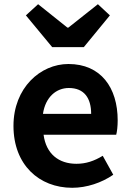

<svg xmlns="http://www.w3.org/2000/svg" viewBox="-20 -878 621 912"><path d="M323 14C392 14 463 -10 518 -48L468 -138C427 -113 388 -100 343 -100C259 -100 199 -147 187 -238H532C536 -252 539 -279 539 -306C539 -462 459 -574 305 -574C172 -574 44 -461 44 -280C44 -95 166 14 323 14ZM184 -337C196 -418 248 -460 307 -460C380 -460 413 -412 413 -337ZM228 -654H378L502 -805L445 -858L305 -747H300L161 -858L103 -805Z"/></svg>

Font: Source Han Sans KR
Style: Bold
Weight: 700
Designer: Ryoko NISHIZUKA 西塚涼子 (kana, bopomofo & ideographs); Paul D. Hunt (Latin, Greek & Cyrillic); Sandoll Communications 산돌커뮤니
Foundry: Adobe
Version: Version 2.004;hotconv 1.0.118;makeotfexe 2.5.65603